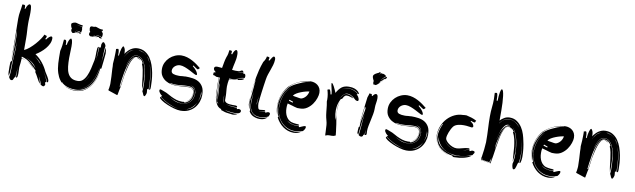

<svg xmlns="http://www.w3.org/2000/svg" viewBox="-51 -1616 7795 2357"><g transform="rotate(10 3847.0 -437.0)"><path d="M473 3Q466 -23 452 -51Q439 -79 422 -107Q438 -79 448 -50Q459 -21 463 6Q452 -6 442.5 -22.5Q433 -39 423 -57.5Q413 -76 402.5 -95Q392 -114 380 -131Q386 -137 389 -137Q348 -185 300 -226Q252 -267 188 -283V-266Q217 -260 250 -245Q221 -257 190 -261Q188 -232 186 -204.5Q184 -177 180 -151Q180 -135 181 -114.5Q182 -94 182 -74Q182 -18 167 -18Q165 -18 161 -20Q162 -36 162 -51V-148Q160 -117 159 -85.5Q158 -54 154 -24Q143 -17 139.5 -8.5Q136 0 133.5 7Q131 14 126.5 18.5Q122 23 110 23Q99 23 91.5 13.5Q84 4 77 -10L80 -20Q85 -49 86.5 -79.5Q88 -110 88 -141Q88 -198 90.5 -250Q93 -302 97 -356Q97 -381 96.5 -405Q96 -429 96 -452L86 -237Q81 -182 81 -125.5Q81 -69 71 -24Q66 -34 63.5 -44.5Q61 -55 61 -70Q61 -89 60.5 -104.5Q60 -120 60 -137Q60 -149 60.5 -163Q61 -177 62 -194L77 -214Q76 -228 76 -241V-269Q76 -321 78 -372.5Q80 -424 80 -477V-504Q80 -516 79 -527Q78 -538 77 -550.5Q76 -563 74 -578H71Q71 -561 71.5 -547Q72 -533 72.5 -519.5Q73 -506 73 -492V-462Q73 -340 64 -217Q66 -261 67 -303.5Q68 -346 68 -389Q68 -434 67 -476Q66 -518 65.5 -559.5Q65 -601 64 -644Q63 -687 63 -734Q63 -760 65 -781Q67 -802 70.5 -822.5Q74 -843 77.5 -865Q81 -887 84 -916L106 -915Q112 -915 116.5 -910.5Q121 -906 121 -891Q121 -886 120.5 -881Q120 -876 119 -869H129Q137 -899 149.5 -915.5Q162 -932 173 -932Q187 -932 192.5 -906.5Q198 -881 198 -833Q198 -814 197.5 -799Q197 -784 196 -769Q195 -754 194.5 -737.5Q194 -721 194 -700Q194 -674 195 -651Q196 -628 197.5 -606Q199 -584 200 -561.5Q201 -539 201 -514V-368Q232 -381 266 -410Q300 -439 330 -473Q360 -507 383 -541Q406 -575 415 -598Q418 -594 423 -593L433 -591Q438 -590 442 -587.5Q446 -585 446 -579Q446 -574 443.5 -566.5Q441 -559 434 -548L444 -541Q460 -563 476 -576.5Q492 -590 503 -590Q518 -590 518 -565Q518 -532 502.5 -499.5Q487 -467 463 -438.5Q439 -410 408.5 -385Q378 -360 348 -342Q402 -305 442 -254.5Q482 -204 505 -151Q511 -141 520 -127Q529 -113 538 -98Q547 -83 553.5 -68.5Q560 -54 560 -44Q560 -31 556 -29Q552 -27 547 -27Q533 -67 513 -100Q495 -131 477 -161Q494 -130 511 -100Q529 -67 540 -27Q535 -27 531 -26Q527 -25 524 -20Q525 -15 526 -11Q528 -2 531 3Q527 19 521 24.5Q515 30 508 30Q500 30 488.5 23.5Q477 17 473 13ZM314 -235Q349 -206 379 -170L370 -184Q348 -219 312 -243Q278 -266 243 -277Q280 -263 314 -235ZM435 -227Q418 -258 393 -278Q370 -297 345 -316Q367 -297 390 -275Q414 -252 435 -227ZM359 -157Q340 -179 313 -202.5Q286 -226 262 -239Q287 -227 312.5 -207.5Q338 -188 359 -157Z M1177 -590 1174 -572Q1169 -523 1168 -467Q1167 -412 1160 -356Q1168 -411 1173 -464Q1178 -519 1183 -572Q1188 -556 1191.5 -538Q1195 -520 1195 -500Q1190 -450 1186 -404Q1182 -358 1175 -308L1162 -305Q1157 -259 1141 -205Q1125 -151 1094.5 -105Q1064 -59 1016 -28.5Q968 2 901 2Q879 2 854.5 -1.5Q830 -5 807 -12.5Q784 -20 763 -32Q742 -44 727 -62L728 -60V-59L727 -58L724 -59Q730 -50 737 -43Q719 -59 704 -80Q679 -114 664 -161Q655 -189 650 -218Q645 -247 643 -279.5Q641 -312 640.5 -350Q640 -388 640 -434Q649 -470 654 -506Q659 -542 661 -578Q664 -578 668 -579Q672 -580 676 -580Q683 -580 688.5 -572Q694 -564 694 -538V-529Q694 -525 693 -520H705Q713 -562 724 -584Q735 -606 746 -606Q754 -606 760.5 -583.5Q767 -561 767 -513Q767 -478 765 -442Q763 -406 763 -368Q763 -309 768.5 -261Q774 -213 790 -179Q806 -145 835.5 -126.5Q865 -108 912 -108Q951 -108 977 -132Q1003 -156 1021 -196Q1039 -236 1051.5 -288.5Q1064 -341 1075 -398Q1077 -414 1078 -430Q1079 -446 1079 -463V-494Q1079 -523 1082 -543Q1085 -563 1099 -566Q1099 -515 1096 -465Q1094 -417 1088 -369Q1095 -416 1099 -463Q1103 -512 1105 -563Q1111 -559 1115 -559Q1119 -559 1123 -563V-599Q1128 -617 1133 -624.5Q1138 -632 1144 -632Q1150 -632 1156 -626Q1162 -620 1168 -611ZM764 -23Q788 -10 813.5 -2.5Q839 5 861.5 8Q884 11 898 11Q968 11 1017 -20Q1066 -51 1097.5 -97.5Q1129 -144 1146 -197Q1162 -247 1170 -289Q1163 -247 1148 -196Q1131 -142 1099.5 -95Q1068 -48 1020 -16Q972 16 904 16Q866 16 829 6Q792 -4 760 -25Q762 -24 764 -23ZM1147 -269Q1150 -286 1152 -302Q1154 -316 1156 -330Q1150 -286 1136 -237Q1122 -186 1097 -140.5Q1072 -95 1034 -60Q998 -27 950 -15Q992 -24 1025 -50Q1059 -77 1083 -113Q1107 -149 1122.5 -190Q1138 -231 1147 -269ZM1048 -199Q1037 -177 1023.5 -157Q1010 -137 993 -121Q1011 -136 1024.5 -156Q1038 -176 1048 -199ZM760 -25Q748 -33 737 -43Q748 -33 760 -25ZM1171 -296 1170 -289ZM1157 -335Q1156 -332 1156 -330Q1156 -332 1157 -335ZM1115 -742Q1117 -737 1118 -730.5Q1119 -724 1119 -718Q1119 -709 1117.5 -702Q1116 -695 1114 -687L1111 -689Q1106 -692 1097 -694.5Q1088 -697 1079 -699Q1070 -701 1062 -702Q1054 -703 1051 -703Q1046 -703 1042 -702.5Q1038 -702 1033 -702Q1053 -698 1072.5 -696.5Q1092 -695 1111 -681V-678Q1111 -675 1112 -673Q1113 -671 1113 -670L1112 -669Q1106 -671 1096.5 -672Q1087 -673 1081 -675L1077 -685Q1069 -683 1065 -683Q1055 -683 1045 -686.5Q1035 -690 1025 -690Q1020 -690 1014 -688Q1008 -686 1008 -680Q1013 -681 1017 -681H1027Q1037 -681 1046 -679Q1052 -678 1058 -677H1052H1040Q1022 -677 1009.5 -676Q997 -675 978 -675H972Q967 -681 963.5 -682Q960 -683 957.5 -684Q955 -685 954 -689Q953 -693 953 -705Q953 -711 953.5 -716Q954 -721 958 -721L961 -720V-731Q955 -737 952 -748Q949 -759 949 -770Q949 -787 956 -792.5Q963 -798 974 -798Q979 -798 984 -797.5Q989 -797 994 -797Q1002 -797 1006 -799.5Q1010 -802 1019 -802Q1022 -802 1031 -799Q1040 -796 1051 -792Q1062 -788 1073 -785Q1084 -782 1091 -782Q1094 -782 1097 -783Q1100 -784 1102 -784Q1109 -784 1110 -777.5Q1111 -771 1111 -764H1100H1093Q1100 -762 1104 -758Q1110 -753 1110 -742ZM858 -751Q859 -747 859 -740Q859 -731 857.5 -722.5Q856 -714 854 -706L852 -697L851 -699Q848 -703 837 -708Q826 -713 818 -713Q816 -713 811.5 -712.5Q807 -712 802 -712Q797 -712 792.5 -711.5Q788 -711 787 -711Q793 -710 802.5 -709.5Q812 -709 821.5 -706.5Q831 -704 839 -700.5Q847 -697 850 -690Q846 -679 845 -679L840 -682Q839 -683 836 -684L833 -696Q831 -694 826 -694Q824 -694 818 -694.5Q812 -695 805.5 -696Q799 -697 793.5 -697.5Q788 -698 785 -698Q778 -698 774 -693Q775 -691 775 -687Q782 -690 791 -690Q794 -690 799.5 -689.5Q805 -689 812 -688.5Q819 -688 824.5 -687Q830 -686 833 -685Q825 -687 820 -687Q814 -687 805 -686Q796 -685 786 -683L767 -680Q758 -679 752 -678H748Q745 -683 741.5 -685.5Q738 -688 735 -692Q732 -696 730.5 -701.5Q729 -707 729 -718Q729 -722 733 -722L732 -733Q725 -740 720.5 -755Q716 -770 716 -782Q716 -789 722.5 -794Q729 -799 737.5 -802.5Q746 -806 755 -807.5Q764 -809 769 -809Q771 -809 780.5 -806.5Q790 -804 802 -800.5Q814 -797 825.5 -794.5Q837 -792 843 -792Q845 -792 848 -792.5Q851 -793 853 -793Q858 -793 858 -782Q858 -780 857.5 -777.5Q857 -775 857 -773Q844 -776 822 -778.5Q800 -781 786 -787Q793 -783 802.5 -780.5Q812 -778 822 -776.5Q832 -775 841 -773Q850 -771 856 -768Q856 -764 855.5 -760Q855 -756 855 -752ZM1042 -778Q1050 -773 1058 -771L1062 -770Q1060 -771 1058 -771Q1051 -774 1042 -778ZM1065 -676Q1062 -676 1059 -677Q1062 -676 1065 -676Z M1305 -64Q1305 -69 1308 -76Q1311 -83 1311 -91Q1314 -115 1315 -125.5Q1316 -136 1316 -144Q1316 -186 1313.5 -234.5Q1311 -283 1308 -328Q1308 -342 1307.5 -361Q1307 -380 1305 -391Q1308 -426 1310 -460Q1312 -494 1312 -529V-554Q1312 -567 1311 -580Q1314 -577 1317 -577Q1321 -577 1325.5 -580Q1330 -583 1334 -583Q1341 -583 1345.5 -568Q1350 -553 1350 -502H1359Q1364 -558 1374.5 -591Q1385 -624 1396 -624Q1401 -624 1412 -602.5Q1423 -581 1423 -535L1434 -553Q1445 -566 1458.5 -580Q1472 -594 1489 -605Q1506 -616 1527 -623.5Q1548 -631 1575 -631Q1627 -631 1665.5 -607.5Q1704 -584 1730 -546.5Q1756 -509 1772.5 -461.5Q1789 -414 1798 -365.5Q1807 -317 1810 -272Q1813 -227 1813 -195Q1813 -166 1809.5 -160.5Q1806 -155 1797 -154Q1795 -231 1787 -311Q1779 -391 1749 -466Q1776 -387 1783.5 -310.5Q1791 -234 1791 -157Q1785 -160 1780 -160Q1776 -160 1773 -157Q1773 -149 1774 -140Q1775 -132 1775.5 -124Q1776 -116 1776 -109Q1770 -86 1764 -76Q1758 -66 1753 -66Q1747 -66 1743 -71.5Q1739 -77 1735.5 -85Q1732 -93 1728.5 -102.5Q1725 -112 1719 -121Q1721 -138 1722 -148.5Q1723 -159 1723 -166Q1723 -193 1722 -231Q1721 -269 1716.5 -310.5Q1712 -352 1702.5 -393.5Q1693 -435 1676.5 -467.5Q1660 -500 1635 -520.5Q1610 -541 1575 -541Q1551 -541 1532.5 -525Q1514 -509 1500.5 -484Q1487 -459 1477 -429.5Q1467 -400 1461 -373Q1470 -401 1479.5 -430Q1489 -459 1502.5 -483Q1516 -507 1534 -522.5Q1552 -538 1576 -538Q1607 -538 1629.5 -521Q1652 -504 1667.5 -477Q1683 -450 1692.5 -415.5Q1702 -381 1707 -345.5Q1712 -310 1713.5 -276.5Q1715 -243 1715 -219Q1715 -200 1714.5 -181Q1714 -162 1713 -142Q1704 -180 1699.5 -221.5Q1695 -263 1690 -303.5Q1685 -344 1677.5 -381.5Q1670 -419 1656 -451L1663 -461Q1653 -484 1640.5 -496.5Q1628 -509 1616 -515Q1604 -521 1594 -522Q1584 -523 1581 -523Q1556 -523 1536.5 -505Q1517 -487 1502.5 -456.5Q1488 -426 1477 -386Q1466 -346 1458 -302Q1450 -258 1444 -213.5Q1438 -169 1434 -130H1443Q1448 -164 1453.5 -205Q1459 -246 1465.5 -288.5Q1472 -331 1481 -371Q1490 -411 1502.5 -443Q1515 -475 1532 -495Q1548 -514 1571 -517Q1549 -512 1534 -489Q1518 -465 1506 -430Q1494 -395 1484.5 -353.5Q1475 -312 1467 -274L1447 -128Q1443 -114 1441 -103L1437 -82Q1435 -72 1433 -60.5Q1431 -49 1428 -34L1425 -22H1419L1318 -56Q1313 -57 1310.5 -59Q1308 -61 1305 -64ZM1479 -577Q1459 -560 1447.5 -540.5Q1436 -521 1426 -501V-500Q1440 -529 1465 -559Q1489 -587 1529 -601Q1516 -597 1504 -593Q1490 -588 1479 -577ZM1599 -610Q1594 -611 1585 -611Q1617 -603 1645 -593.5Q1673 -584 1698 -556Q1681 -579 1653.5 -592Q1626 -605 1599 -610ZM1626 -496Q1618 -502 1607.5 -505.5Q1597 -509 1582 -515L1581 -517Q1598 -516 1611 -509.5Q1624 -503 1636 -487ZM1700 -554Q1714 -537 1726 -515Q1738 -493 1747 -476Q1737 -499 1728 -518Q1719 -537 1700 -554Z M1996 -161Q2012 -156 2034.5 -143Q2057 -130 2085 -116Q2113 -102 2146.5 -91Q2180 -80 2218 -80H2229Q2235 -80 2243 -82L2254 -74Q2293 -86 2318 -119.5Q2343 -153 2343 -210Q2343 -251 2323.5 -266.5Q2304 -282 2252 -282Q2220 -282 2185.5 -277.5Q2151 -273 2113 -273Q2096 -273 2078 -274.5Q2060 -276 2041 -281V-275Q2081 -265 2120 -265Q2158 -265 2192.5 -269.5Q2227 -274 2259 -274Q2286 -274 2301.5 -268.5Q2317 -263 2325 -254Q2333 -245 2335.5 -232.5Q2338 -220 2338 -205Q2338 -158 2313 -125Q2289 -94 2256 -86Q2293 -99 2314 -131Q2336 -165 2336 -207Q2336 -237 2320.5 -253Q2305 -269 2267 -269Q2236 -269 2197 -265Q2158 -261 2114 -261Q2087 -261 2051.5 -268Q2016 -275 1984 -294Q1952 -313 1930 -346.5Q1908 -380 1908 -434Q1908 -477 1925.5 -513.5Q1943 -550 1972 -577.5Q2001 -605 2038.5 -621Q2076 -637 2116 -638Q2154 -638 2188.5 -627.5Q2223 -617 2254 -600.5Q2285 -584 2313 -564Q2341 -544 2365 -524L2345 -504Q2338 -504 2324 -512.5Q2310 -521 2281 -542L2275 -533Q2311 -504 2327.5 -479Q2344 -454 2344 -440Q2342 -432 2334 -432Q2326 -432 2302 -445Q2278 -458 2247.5 -474Q2217 -490 2183 -503Q2149 -516 2121 -516Q2105 -516 2089 -510Q2073 -504 2060 -493.5Q2047 -483 2038.5 -468Q2030 -453 2030 -435Q2030 -406 2057 -396Q2084 -386 2128 -386Q2137 -386 2147.5 -386.5Q2158 -387 2167 -389Q2190 -389 2197.5 -390.5Q2205 -392 2212 -392Q2255 -392 2298 -386Q2341 -380 2375 -360Q2409 -340 2430 -303Q2451 -266 2451 -204Q2451 -161 2436.5 -118.5Q2422 -76 2393 -42.5Q2364 -9 2321 11.5Q2278 32 2220 32Q2185 32 2137.5 18.5Q2090 5 2047.5 -13.5Q2005 -32 1975.5 -52Q1946 -72 1946 -86Q1946 -90 1951 -92Q2012 -47 2075 -18Q2137 9 2202 12Q2170 10 2138 1Q2105 -9 2072.5 -23.5Q2040 -38 2010.5 -56.5Q1981 -75 1954 -94L1969 -107Q1966 -108 1958 -114Q1950 -120 1942.5 -129Q1935 -138 1929 -148Q1923 -158 1923 -167Q1923 -177 1927 -180Q1931 -183 1936 -183Q1941 -183 1957 -176Q1973 -169 1996 -161ZM2217 -59Q2182 -59 2139.5 -73.5Q2097 -88 2059 -111Q2090 -90 2128 -73.5Q2166 -57 2216 -57Q2283 -57 2322.5 -98Q2362 -139 2362 -208V-218Q2357 -250 2340.5 -270.5Q2324 -291 2290 -293Q2311 -289 2324.5 -280Q2338 -271 2345.5 -258.5Q2353 -246 2356 -231Q2359 -216 2359 -200Q2355 -134 2317 -96.5Q2279 -59 2217 -59ZM2344 -20Q2369 -36 2384 -59Q2399 -82 2410 -107Q2389 -65 2352.5 -33Q2316 -1 2266 7Q2285 4 2305.5 -1.5Q2326 -7 2344 -20ZM2439 -208Q2439 -219 2435 -229Q2432 -237 2430 -246L2431 -233Q2432 -225 2432 -211Q2432 -184 2426 -159Q2420 -134 2411 -110Q2420 -132 2428.5 -156.5Q2437 -181 2439 -208ZM2430 -249Q2430 -248 2430 -246Q2430 -248 2430 -249ZM2255 -85Q2254 -85 2253 -85Q2254 -85 2255 -85Z M2928 -500Q2919 -500 2903.5 -497Q2888 -494 2872.5 -490Q2857 -486 2844.5 -482Q2832 -478 2829 -476Q2855 -480 2877 -485.5Q2899 -491 2925 -491Q2920 -482 2912 -477Q2904 -472 2894.5 -469.5Q2885 -467 2874 -465.5Q2863 -464 2851 -461L2844 -470Q2825 -463 2815 -461.5Q2805 -460 2794 -460Q2782 -460 2769.5 -460.5Q2757 -461 2742 -461Q2742 -456 2741 -453Q2764 -453 2780 -453.5Q2796 -454 2819 -457Q2797 -453 2780.5 -451Q2764 -449 2741 -449Q2737 -426 2734 -404Q2731 -382 2731 -361Q2731 -349 2732 -333Q2733 -317 2734.5 -300.5Q2736 -284 2737 -269.5Q2738 -255 2738 -248V-188Q2743 -168 2767 -158Q2791 -148 2836 -148H2868Q2885 -148 2891.5 -144.5Q2898 -141 2898 -135Q2898 -130 2890 -129.5Q2882 -129 2874 -129Q2845 -129 2813 -133Q2783 -137 2754 -142Q2783 -135 2815 -129Q2848 -124 2879 -124H2888Q2892 -124 2897 -125Q2897 -120 2897.5 -116Q2898 -112 2900 -107L2908 -109Q2911 -110 2915 -110.5Q2919 -111 2921 -113Q2953 -110 2953 -91Q2953 -80 2947 -73Q2941 -66 2932 -62Q2923 -58 2912 -56.5Q2901 -55 2891 -55Q2856 -55 2822.5 -59.5Q2789 -64 2757 -69Q2785 -59 2828 -53Q2871 -47 2915 -47Q2904 -40 2889 -36Q2874 -32 2858 -32L2786 -41Q2772 -43 2764.5 -45Q2757 -47 2750 -49.5Q2743 -52 2734.5 -55Q2726 -58 2711 -62V-73Q2685 -80 2669 -97Q2653 -114 2644 -134Q2635 -154 2632 -174.5Q2629 -195 2629 -211Q2629 -228 2629.5 -242.5Q2630 -257 2630 -272Q2630 -283 2629.5 -300Q2629 -317 2628 -336Q2627 -355 2626.5 -375Q2626 -395 2626 -413Q2626 -424 2626.5 -434Q2627 -444 2628 -452H2618Q2617 -445 2617 -436V-418Q2617 -389 2618 -360.5Q2619 -332 2619.5 -308Q2620 -284 2621 -266.5Q2622 -249 2622 -241V-201V-193Q2619 -220 2616 -270Q2613 -328 2613 -398V-416Q2613 -427 2613.5 -437Q2614 -447 2616 -452L2582 -454Q2571 -461 2560 -465Q2549 -469 2540 -469V-489Q2540 -495 2541.5 -499.5Q2543 -504 2551 -504Q2553 -504 2561 -502V-514Q2550 -520 2543 -530.5Q2536 -541 2536 -552Q2536 -578 2573 -578Q2587 -578 2602 -576Q2617 -574 2633 -573Q2637 -595 2640 -612.5Q2643 -630 2646 -646.5Q2649 -663 2653 -679.5Q2657 -696 2663 -714Q2672 -734 2677 -757.5Q2682 -781 2684 -804L2705 -803Q2710 -803 2713.5 -800Q2717 -797 2717 -786Q2717 -777 2714 -762L2726 -759Q2734 -786 2745.5 -803Q2757 -820 2768 -820Q2785 -820 2789 -777V-759Q2789 -733 2785.5 -710.5Q2782 -688 2777 -666Q2772 -644 2767 -621Q2762 -598 2758 -571Q2780 -568 2801 -568Q2811 -568 2821 -568.5Q2831 -569 2841 -569Q2851 -569 2862 -577Q2873 -585 2882 -585Q2890 -585 2894 -580Q2898 -575 2898 -569Q2880 -564 2862.5 -558.5Q2845 -553 2829 -548Q2845 -550 2863 -555.5Q2881 -561 2901 -566Q2901 -561 2901.5 -557Q2902 -553 2904 -548Q2906 -548 2909 -549Q2915 -551 2916 -551Q2926 -546 2929 -538.5Q2932 -531 2932 -522Q2932 -515 2930 -509.5Q2928 -504 2928 -500ZM2663 -131Q2649 -158 2648 -184Q2647 -210 2645 -233L2636 -385L2633 -367Q2633 -300 2637.5 -245.5Q2642 -191 2651 -161Q2651 -152 2650.5 -149Q2650 -146 2650 -144Q2650 -142 2652.5 -139Q2655 -136 2663 -131ZM2720 -185Q2718 -193 2718 -202V-251Q2717 -241 2716 -231.5Q2715 -222 2715 -212Q2715 -186 2718 -172Q2721 -160 2730 -152Q2725 -158 2723 -165Q2722 -173 2720 -185ZM2623 -186 2622 -193ZM2732 -151Q2731 -152 2730 -152Q2731 -152 2732 -151Z M3298 -85Q3292 -85 3286 -79Q3265 -71 3242.5 -65.5Q3220 -60 3196 -60Q3128 -60 3094 -99.5Q3060 -139 3060 -214Q3060 -250 3063 -286Q3066 -321 3067 -351Q3064 -320 3060 -289Q3055 -256 3055 -220Q3055 -202 3058.5 -174Q3062 -146 3076 -119.5Q3090 -93 3119 -73.5Q3148 -54 3199 -54Q3223 -54 3245.5 -59.5Q3268 -65 3289 -73Q3275 -56 3251.5 -46Q3228 -36 3196 -36Q3155 -36 3116.5 -53Q3078 -70 3058 -110L3064 -121Q3046 -153 3044 -178.5Q3042 -204 3040 -229L3057 -404Q3062 -449 3064 -494L3061 -496Q3053 -449 3048 -406Q3043 -364 3040 -323V-349Q3046 -395 3051 -439.5Q3056 -484 3064 -530Q3072 -576 3084.5 -626Q3097 -676 3118 -733Q3146 -771 3151 -808Q3154 -808 3157 -807Q3160 -806 3169 -806Q3175 -806 3179.5 -803.5Q3184 -801 3184 -793Q3184 -784 3178 -766Q3180 -766 3184 -764.5Q3188 -763 3190 -763Q3204 -787 3215.5 -804Q3227 -821 3238 -821Q3245 -821 3250.5 -812.5Q3256 -804 3256 -785Q3254 -749 3244.5 -717Q3235 -685 3224 -655Q3213 -625 3202.5 -594Q3192 -563 3187 -529Q3181 -490 3175 -449.5Q3169 -409 3164 -369Q3159 -329 3154.5 -292Q3150 -255 3148 -223Q3148 -194 3157 -163Q3162 -155 3166 -151.5Q3170 -148 3180 -148Q3192 -148 3206.5 -151Q3221 -154 3232 -154Q3239 -154 3242 -152Q3245 -150 3247 -145Q3233 -137 3217 -133Q3201 -129 3187 -129H3173Q3169 -129 3166 -129Q3177 -127 3194 -127Q3220 -127 3247 -139Q3247 -130 3253 -124Q3256 -125 3267 -131Q3278 -137 3286 -137Q3310 -137 3310 -117Q3310 -114 3308 -108Q3306 -102 3298 -85ZM3033 -219Q3033 -226 3033.5 -237Q3034 -248 3035 -259L3037 -282Q3038 -294 3039 -303Q3038 -288 3037.5 -265.5Q3037 -243 3037 -232V-192Q3037 -184 3037.5 -175Q3038 -166 3039 -158Q3035 -174 3034 -189.5Q3033 -205 3033 -219ZM3131 -223Q3131 -246 3134 -268Q3137 -290 3139 -313Q3134 -290 3131.5 -268Q3129 -246 3127 -223V-209Q3127 -202 3128 -194V-201Q3128 -206 3129 -212Q3130 -218 3131 -223ZM3039 -304Q3039 -306 3039 -307Q3040 -308 3040 -309Q3040 -305 3039 -304Z M3744 18Q3706 31 3686 32.5Q3666 34 3651 35Q3595 35 3550 14Q3505 -7 3473 -43Q3441 -79 3423.5 -127.5Q3406 -176 3406 -231Q3406 -263 3412 -297.5Q3418 -332 3430 -365.5Q3442 -399 3461 -428Q3479 -457 3504 -480Q3478 -459 3460 -430Q3441 -401 3428 -367.5Q3415 -334 3409 -298.5Q3403 -263 3403 -230Q3403 -188 3416.5 -140.5Q3430 -93 3460 -52.5Q3490 -12 3537.5 15Q3585 42 3653 42Q3685 42 3720 33Q3682 58 3635 58Q3597 58 3563.5 46.5Q3530 35 3501.5 14.5Q3473 -6 3450 -34Q3427 -62 3411 -94L3420 -102Q3403 -136 3395.5 -170Q3388 -204 3388 -239Q3388 -290 3402.5 -337Q3417 -384 3441 -426L3465 -459Q3471 -470 3482.5 -481Q3494 -492 3508 -502.5Q3522 -513 3537.5 -521.5Q3553 -530 3567 -537Q3603 -555 3639 -569.5Q3675 -584 3723 -591L3719 -594Q3627 -585 3563 -549.5Q3499 -514 3459 -463Q3419 -412 3401 -351.5Q3383 -291 3383 -233Q3383 -202 3388.5 -170.5Q3394 -139 3405 -108Q3380 -168 3380 -235Q3380 -301 3402 -366Q3424 -431 3471 -486Q3531 -541 3602 -570.5Q3673 -600 3739 -600Q3760 -600 3782 -593Q3804 -586 3822 -571.5Q3840 -557 3851.5 -534Q3863 -511 3863 -478Q3863 -451 3850 -412Q3837 -373 3811.5 -336.5Q3786 -300 3748 -274.5Q3710 -249 3660 -249H3627Q3590 -257 3559.5 -267.5Q3529 -278 3502 -284Q3498 -268 3497.5 -253.5Q3497 -239 3497 -225Q3497 -196 3503.5 -168.5Q3510 -141 3524 -118Q3538 -95 3559.5 -79.5Q3581 -64 3612 -60Q3631 -56 3645 -55.5Q3659 -55 3668.5 -54.5Q3678 -54 3682.5 -51.5Q3687 -49 3687 -42Q3677 -39 3666.5 -38Q3656 -37 3645 -37Q3610 -37 3582 -48.5Q3554 -60 3534 -75Q3557 -52 3589 -42.5Q3621 -33 3652 -33Q3669 -33 3687 -36Q3685 -30 3685 -29Q3685 -23 3690 -21Q3694 -22 3704 -26.5Q3714 -31 3724.5 -35.5Q3735 -40 3745 -43.5Q3755 -47 3759 -47Q3764 -47 3768 -45.5Q3772 -44 3772 -34Q3772 -24 3765 -10Q3758 4 3744 18ZM3606 -378 3628 -374Q3639 -372 3648 -372Q3658 -372 3671.5 -378.5Q3685 -385 3698.5 -397Q3712 -409 3722.5 -427Q3733 -445 3738 -468L3740 -474Q3726 -474 3698 -467Q3670 -460 3640 -448.5Q3610 -437 3584 -421.5Q3558 -406 3548 -388Q3563 -385 3577.5 -382.5Q3592 -380 3606 -378ZM3560 -304Q3562 -306 3562.5 -310Q3563 -314 3563 -316L3516 -333L3511 -319ZM3532 -77Q3525 -85 3518 -93Q3512 -100 3508 -107Q3517 -90 3532 -77Z M4126 11Q4116 13 4104 13H4075Q4049 13 4038.5 19Q4028 25 4026 25L4022 7V-11L4017 -105Q4015 -132 4006 -163Q3997 -194 3992 -226Q3989 -247 3987 -266L3983 -305Q3981 -325 3978.5 -346Q3976 -367 3971 -391Q3971 -397 3971.5 -403Q3972 -409 3972 -415Q3972 -446 3967 -476Q3962 -506 3953 -535Q3960 -538 3966 -540.5Q3972 -543 3977 -543Q3982 -543 3988 -531.5Q3994 -520 4001 -484Q4003 -484 4007 -485.5Q4011 -487 4013 -487Q4012 -504 4008 -523.5Q4004 -543 4000 -561Q3996 -579 3992.5 -593.5Q3989 -608 3989 -617Q3989 -619 3989.5 -622Q3990 -625 3994 -625Q3999 -625 4007 -614Q4015 -603 4024 -586Q4033 -569 4041.5 -549.5Q4050 -530 4057 -513Q4084 -564 4118.5 -590.5Q4153 -617 4209 -617Q4250 -617 4276 -607.5Q4302 -598 4316.5 -586.5Q4331 -575 4336 -565L4342 -555Q4342 -549 4336 -547Q4310 -572 4277 -585Q4244 -598 4209 -598Q4175 -598 4158 -589Q4142 -581 4124 -569Q4143 -581 4159 -588Q4176 -595 4208 -595Q4243 -595 4275 -581.5Q4307 -568 4330 -547Q4325 -545 4321.5 -542.5Q4318 -540 4318 -535Q4323 -535 4329 -528.5Q4335 -522 4340 -513Q4345 -504 4348.5 -494.5Q4352 -485 4352 -479Q4352 -462 4339 -462Q4329 -462 4315 -469Q4312 -470 4302.5 -480Q4293 -490 4279 -500.5Q4265 -511 4247 -520Q4229 -529 4207 -529Q4189 -529 4175.5 -521.5Q4162 -514 4151 -501.5Q4140 -489 4131 -473L4118 -449Q4133 -476 4151 -498Q4171 -524 4201 -524Q4227 -524 4249 -512.5Q4271 -501 4285 -484Q4268 -491 4245 -498Q4222 -505 4201 -505Q4190 -505 4182 -500Q4174 -495 4168.5 -487.5Q4163 -480 4158.5 -471Q4154 -462 4149 -454L4136 -452Q4119 -423 4108.5 -384.5Q4098 -346 4098 -304Q4098 -279 4100.5 -259Q4103 -239 4108 -218L4120 -187L4118 -216Q4116 -250 4114 -276.5Q4112 -303 4112 -335Q4114 -364 4120 -390Q4125 -412 4135 -431Q4123 -407 4119 -376Q4114 -342 4114 -304Q4114 -274 4117 -247Q4120 -220 4124.5 -193Q4129 -166 4134 -137.5Q4139 -109 4142 -75L4145 -56L4151 1ZM4138 -436 4135 -431Z M4428 -52Q4432 -80 4435.5 -117.5Q4439 -155 4442 -193Q4445 -231 4448 -267.5Q4451 -304 4454 -331Q4449 -304 4445 -269Q4441 -234 4437 -197Q4433 -160 4429 -123.5Q4425 -87 4422 -58Q4407 -68 4407 -85Q4407 -105 4408 -118.5Q4409 -132 4411 -150L4422 -160Q4421 -165 4421 -169V-179Q4421 -202 4426 -231.5Q4431 -261 4437.5 -291.5Q4444 -322 4449 -350.5Q4454 -379 4454 -400L4442 -403Q4440 -379 4436 -348.5Q4432 -318 4427.5 -285.5Q4423 -253 4419 -221Q4417 -204 4415 -189Q4417 -217 4420 -249Q4425 -295 4430.5 -340.5Q4436 -386 4441 -430Q4446 -474 4451 -511Q4451 -526 4458.5 -543.5Q4466 -561 4469 -580Q4475 -578 4479 -578H4486Q4496 -578 4499 -573.5Q4502 -569 4502 -561V-556L4511 -553Q4519 -568 4530 -577Q4541 -586 4552 -586Q4576 -586 4576 -535Q4576 -508 4570.5 -477.5Q4565 -447 4565 -418V-405Q4565 -373 4558 -335.5Q4551 -298 4542.5 -259.5Q4534 -221 4527 -185Q4520 -149 4520 -119Q4520 -112 4521 -104Q4522 -96 4522 -89Q4522 -74 4516.5 -70.5Q4511 -67 4503 -67Q4503 -80 4502 -99Q4501 -118 4501 -133Q4499 -122 4499 -103Q4499 -84 4497 -67H4482V-55Q4473 -39 4458 -39Q4451 -39 4442 -43Q4433 -47 4428 -52ZM4634 -820Q4617 -810 4603 -794Q4589 -778 4574 -763Q4583 -769 4590 -776Q4597 -783 4604.5 -790Q4612 -797 4620.5 -804Q4629 -811 4640 -817Q4643 -813 4645.5 -810Q4648 -807 4648 -804L4625 -781Q4625 -783 4621.5 -785Q4618 -787 4616 -787Q4613 -777 4606 -771Q4599 -765 4592 -760Q4585 -755 4578 -749Q4571 -743 4568 -733V-731Q4568 -730 4571 -730L4621 -777L4602 -758Q4588 -744 4572.5 -729.5Q4557 -715 4543.5 -704Q4530 -693 4527 -693L4526 -694Q4519 -696 4511.5 -696Q4504 -696 4496 -697Q4496 -705 4493.5 -714Q4491 -723 4491 -728Q4491 -733 4496 -733Q4496 -736 4492.5 -742.5Q4489 -749 4485 -757.5Q4481 -766 4477.5 -775.5Q4474 -785 4474 -795Q4474 -805 4482.5 -814.5Q4491 -824 4502.5 -831Q4514 -838 4525 -843Q4536 -848 4541 -850Q4545 -850 4544 -854.5Q4543 -859 4547 -859L4565 -853Q4563 -848 4552.5 -836.5Q4542 -825 4537 -820Q4544 -825 4553.5 -835Q4563 -845 4568 -850Q4573 -848 4577 -846Q4581 -844 4583 -844L4586 -847Q4593 -847 4601.5 -844Q4610 -841 4617 -837Q4624 -833 4629 -828Q4634 -823 4634 -820ZM4413 -165Q4414 -176 4415 -187Q4414 -175 4413 -165Z M4811 -161Q4827 -156 4849.5 -143Q4872 -130 4900 -116Q4928 -102 4961.5 -91Q4995 -80 5033 -80H5044Q5050 -80 5058 -82L5069 -74Q5108 -86 5133 -119.5Q5158 -153 5158 -210Q5158 -251 5138.5 -266.5Q5119 -282 5067 -282Q5035 -282 5000.5 -277.5Q4966 -273 4928 -273Q4911 -273 4893 -274.5Q4875 -276 4856 -281V-275Q4896 -265 4935 -265Q4973 -265 5007.5 -269.5Q5042 -274 5074 -274Q5101 -274 5116.5 -268.5Q5132 -263 5140 -254Q5148 -245 5150.5 -232.5Q5153 -220 5153 -205Q5153 -158 5128 -125Q5104 -94 5071 -86Q5108 -99 5129 -131Q5151 -165 5151 -207Q5151 -237 5135.5 -253Q5120 -269 5082 -269Q5051 -269 5012 -265Q4973 -261 4929 -261Q4902 -261 4866.5 -268Q4831 -275 4799 -294Q4767 -313 4745 -346.5Q4723 -380 4723 -434Q4723 -477 4740.5 -513.5Q4758 -550 4787 -577.5Q4816 -605 4853.5 -621Q4891 -637 4931 -638Q4969 -638 5003.5 -627.5Q5038 -617 5069 -600.5Q5100 -584 5128 -564Q5156 -544 5180 -524L5160 -504Q5153 -504 5139 -512.5Q5125 -521 5096 -542L5090 -533Q5126 -504 5142.5 -479Q5159 -454 5159 -440Q5157 -432 5149 -432Q5141 -432 5117 -445Q5093 -458 5062.5 -474Q5032 -490 4998 -503Q4964 -516 4936 -516Q4920 -516 4904 -510Q4888 -504 4875 -493.5Q4862 -483 4853.5 -468Q4845 -453 4845 -435Q4845 -406 4872 -396Q4899 -386 4943 -386Q4952 -386 4962.5 -386.5Q4973 -387 4982 -389Q5005 -389 5012.5 -390.5Q5020 -392 5027 -392Q5070 -392 5113 -386Q5156 -380 5190 -360Q5224 -340 5245 -303Q5266 -266 5266 -204Q5266 -161 5251.5 -118.5Q5237 -76 5208 -42.5Q5179 -9 5136 11.5Q5093 32 5035 32Q5000 32 4952.5 18.5Q4905 5 4862.5 -13.5Q4820 -32 4790.5 -52Q4761 -72 4761 -86Q4761 -90 4766 -92Q4827 -47 4890 -18Q4952 9 5017 12Q4985 10 4953 1Q4920 -9 4887.5 -23.5Q4855 -38 4825.5 -56.5Q4796 -75 4769 -94L4784 -107Q4781 -108 4773 -114Q4765 -120 4757.5 -129Q4750 -138 4744 -148Q4738 -158 4738 -167Q4738 -177 4742 -180Q4746 -183 4751 -183Q4756 -183 4772 -176Q4788 -169 4811 -161ZM5032 -59Q4997 -59 4954.5 -73.5Q4912 -88 4874 -111Q4905 -90 4943 -73.5Q4981 -57 5031 -57Q5098 -57 5137.5 -98Q5177 -139 5177 -208V-218Q5172 -250 5155.5 -270.5Q5139 -291 5105 -293Q5126 -289 5139.5 -280Q5153 -271 5160.5 -258.5Q5168 -246 5171 -231Q5174 -216 5174 -200Q5170 -134 5132 -96.5Q5094 -59 5032 -59ZM5159 -20Q5184 -36 5199 -59Q5214 -82 5225 -107Q5204 -65 5167.5 -33Q5131 -1 5081 7Q5100 4 5120.5 -1.5Q5141 -7 5159 -20ZM5254 -208Q5254 -219 5250 -229Q5247 -237 5245 -246L5246 -233Q5247 -225 5247 -211Q5247 -184 5241 -159Q5235 -134 5226 -110Q5235 -132 5243.5 -156.5Q5252 -181 5254 -208ZM5245 -249Q5245 -248 5245 -246Q5245 -248 5245 -249ZM5070 -85Q5069 -85 5068 -85Q5069 -85 5070 -85Z M5846 -53Q5802 -35 5755.5 -25Q5709 -15 5661 -15Q5617 -15 5575 -25Q5533 -35 5498 -57Q5463 -79 5436.5 -114.5Q5410 -150 5396 -200Q5399 -156 5420 -124.5Q5441 -93 5472.5 -70.5Q5504 -48 5542 -34Q5580 -20 5615 -11Q5620 -10 5629 -10Q5688 -10 5736 -20Q5784 -30 5834 -41Q5818 -28 5795.5 -18.5Q5773 -9 5746.5 -2.5Q5720 4 5691 7.5Q5662 11 5633 11H5622Q5617 11 5612 10L5605 -3Q5569 -7 5530 -21Q5491 -35 5458.5 -60.5Q5426 -86 5404.5 -123Q5383 -160 5383 -209Q5383 -250 5394 -289Q5405 -328 5423 -365Q5422 -364 5420 -364Q5417 -364 5417 -368Q5399 -332 5386.5 -293.5Q5374 -255 5374 -210Q5374 -162 5396 -125Q5418 -88 5448.5 -62.5Q5479 -37 5511 -21Q5540 -7 5559 -1Q5528 -10 5496 -27Q5462 -45 5434.5 -72.5Q5407 -100 5389 -136.5Q5371 -173 5371 -217Q5371 -280 5394 -335Q5417 -390 5455 -430.5Q5493 -471 5542.5 -494.5Q5592 -518 5645 -518Q5654 -520 5667.5 -520.5Q5681 -521 5690 -521Q5722 -514 5754.5 -504Q5787 -494 5819 -476Q5815 -474 5813.5 -470.5Q5812 -467 5811 -462.5Q5810 -458 5807.5 -455Q5805 -452 5799 -452Q5794 -452 5784 -455Q5774 -458 5756 -464Q5753 -461 5753 -455Q5777 -443 5786 -427.5Q5795 -412 5795 -398Q5795 -391 5780 -386Q5767 -386 5739.5 -391Q5712 -396 5678 -396Q5663 -396 5645 -394.5Q5627 -393 5609 -388.5Q5591 -384 5575 -375.5Q5559 -367 5549 -353Q5537 -337 5527 -317Q5517 -297 5509 -276.5Q5501 -256 5496.5 -237Q5492 -218 5492 -203Q5492 -189 5505 -171.5Q5518 -154 5538.5 -138.5Q5559 -123 5585.5 -112Q5612 -101 5639 -101Q5652 -101 5670.5 -105Q5689 -109 5708.5 -114.5Q5728 -120 5747 -124Q5766 -128 5779 -128Q5791 -128 5794.5 -125.5Q5798 -123 5798 -116Q5775 -108 5750 -100Q5734 -95 5719 -90L5750 -98Q5774 -105 5798 -113Q5798 -108 5798.5 -104Q5799 -100 5804 -95L5814 -99Q5822 -102 5831 -107Q5851 -107 5858.5 -103Q5866 -99 5866 -91Q5866 -86 5864.5 -82.5Q5863 -79 5860.5 -75.5Q5858 -72 5854 -67Q5850 -62 5846 -53ZM5483 -173Q5491 -155 5507 -138.5Q5523 -122 5543.5 -109.5Q5564 -97 5587 -89Q5609 -81 5631 -80Q5611 -82 5589 -90Q5566 -98 5545.5 -110.5Q5525 -123 5508.5 -139Q5492 -155 5483 -173ZM5713 -89Q5716 -90 5719 -90Q5716 -90 5713 -89ZM5563 0Q5561 0 5559 -1Q5561 0 5563 0Z M6085 -13Q6082 -5 6082 -1Q6082 2 6084 8L5965 -11V-15Q5958 -15 5958 -27Q5958 -35 5960 -43Q5962 -51 5963 -56Q5971 -104 5975.5 -147Q5980 -190 5983 -238Q5983 -332 5978.5 -408.5Q5974 -485 5974 -559Q5974 -622 5980 -672Q5986 -722 5986 -776Q5986 -814 5983 -853L6006 -857Q6009 -857 6012 -853.5Q6015 -850 6017 -839.5Q6019 -829 6020.5 -810.5Q6022 -792 6022 -763H6034Q6036 -831 6043.5 -871Q6051 -911 6062 -911Q6072 -911 6079 -889.5Q6086 -868 6090.5 -832Q6095 -796 6097.5 -750Q6100 -704 6100 -655V-529Q6120 -551 6150.5 -569Q6181 -587 6218 -587Q6272 -587 6309.5 -560.5Q6347 -534 6372 -495.5Q6397 -457 6410.5 -413.5Q6424 -370 6430 -337Q6435 -317 6439.5 -292Q6444 -267 6447 -241Q6450 -215 6451.5 -189Q6453 -163 6453 -141Q6453 -138 6452.5 -124.5Q6452 -111 6450 -96Q6448 -81 6444 -69Q6440 -57 6433 -57Q6431 -57 6430 -58Q6432 -81 6433 -103Q6434 -125 6434 -148Q6434 -201 6427 -253Q6421 -301 6409 -350Q6419 -306 6424 -263Q6430 -217 6430 -171Q6430 -116 6424 -64Q6414 -60 6409.5 -45Q6405 -30 6401 -13Q6397 4 6390.5 17.5Q6384 31 6370 31Q6365 31 6361.5 24.5Q6358 18 6355 8.5Q6352 -1 6350.5 -12.5Q6349 -24 6349 -34Q6349 -41 6351 -46Q6353 -51 6355 -58Q6359 -82 6360.5 -106.5Q6362 -131 6362 -157Q6362 -187 6359 -224Q6356 -261 6349 -299Q6342 -337 6331 -372.5Q6320 -408 6303.5 -435.5Q6287 -463 6265 -479.5Q6243 -496 6215 -496Q6193 -496 6175.5 -477.5Q6158 -459 6144.5 -430.5Q6131 -402 6121.5 -367.5Q6112 -333 6105 -302V-297Q6111 -328 6120.5 -360Q6130 -392 6144.5 -419.5Q6159 -447 6179 -467Q6199 -487 6226 -493Q6250 -493 6269 -476Q6288 -459 6302.5 -431.5Q6317 -404 6327.5 -369.5Q6338 -335 6344.5 -301Q6351 -267 6354 -236.5Q6357 -206 6357 -186Q6357 -154 6354 -122.5Q6351 -91 6346 -61Q6341 -104 6339 -151Q6337 -198 6332 -244Q6327 -290 6317 -334.5Q6307 -379 6286 -418L6295 -421Q6286 -438 6278.5 -446Q6271 -454 6264.5 -458Q6258 -462 6250 -465.5Q6242 -469 6232 -478H6217Q6183 -478 6156 -414Q6129 -350 6106 -234L6103 -171Q6109 -212 6118.5 -264.5Q6128 -317 6141.5 -363.5Q6155 -410 6173.5 -441.5Q6192 -473 6217 -473Q6228 -473 6243 -466Q6258 -459 6274 -438Q6260 -454 6246 -462Q6232 -470 6221 -470L6214 -469Q6194 -469 6179 -444Q6164 -419 6151.5 -379.5Q6139 -340 6130 -289.5Q6121 -239 6113 -188.5Q6105 -138 6098.5 -91.5Q6092 -45 6085 -13ZM6065 3Q6071 1 6072.5 -3Q6074 -7 6076 -7L6083 -60L6067 -10L6064 -4Q6047 -5 6031 -8Q6017 -10 6001.5 -12.5Q5986 -15 5974 -17Q5971 -26 5971 -30Q5971 -31 5971.5 -32Q5972 -33 5972 -34L5965 -35Q5967 -19 5968.5 -16.5Q5970 -14 5973 -12ZM6307 -535Q6287 -549 6264 -557.5Q6241 -566 6216 -566Q6176 -566 6147 -544.5Q6118 -523 6100 -497V-494Q6109 -507 6120.5 -519.5Q6132 -532 6146 -541.5Q6160 -551 6178 -557Q6196 -563 6219 -563Q6264 -563 6299.5 -537Q6335 -511 6361 -473Q6350 -490 6337.5 -506Q6325 -522 6307 -535ZM6407 -357 6409 -350Z M6917 18Q6879 31 6859 32.5Q6839 34 6824 35Q6768 35 6723 14Q6678 -7 6646 -43Q6614 -79 6596.5 -127.5Q6579 -176 6579 -231Q6579 -263 6585 -297.5Q6591 -332 6603 -365.5Q6615 -399 6634 -428Q6652 -457 6677 -480Q6651 -459 6633 -430Q6614 -401 6601 -367.5Q6588 -334 6582 -298.5Q6576 -263 6576 -230Q6576 -188 6589.5 -140.5Q6603 -93 6633 -52.5Q6663 -12 6710.5 15Q6758 42 6826 42Q6858 42 6893 33Q6855 58 6808 58Q6770 58 6736.5 46.5Q6703 35 6674.5 14.5Q6646 -6 6623 -34Q6600 -62 6584 -94L6593 -102Q6576 -136 6568.5 -170Q6561 -204 6561 -239Q6561 -290 6575.5 -337Q6590 -384 6614 -426L6638 -459Q6644 -470 6655.5 -481Q6667 -492 6681 -502.5Q6695 -513 6710.5 -521.5Q6726 -530 6740 -537Q6776 -555 6812 -569.5Q6848 -584 6896 -591L6892 -594Q6800 -585 6736 -549.5Q6672 -514 6632 -463Q6592 -412 6574 -351.5Q6556 -291 6556 -233Q6556 -202 6561.5 -170.5Q6567 -139 6578 -108Q6553 -168 6553 -235Q6553 -301 6575 -366Q6597 -431 6644 -486Q6704 -541 6775 -570.5Q6846 -600 6912 -600Q6933 -600 6955 -593Q6977 -586 6995 -571.5Q7013 -557 7024.5 -534Q7036 -511 7036 -478Q7036 -451 7023 -412Q7010 -373 6984.5 -336.5Q6959 -300 6921 -274.5Q6883 -249 6833 -249H6800Q6763 -257 6732.5 -267.5Q6702 -278 6675 -284Q6671 -268 6670.5 -253.5Q6670 -239 6670 -225Q6670 -196 6676.5 -168.5Q6683 -141 6697 -118Q6711 -95 6732.5 -79.5Q6754 -64 6785 -60Q6804 -56 6818 -55.5Q6832 -55 6841.5 -54.5Q6851 -54 6855.5 -51.5Q6860 -49 6860 -42Q6850 -39 6839.5 -38Q6829 -37 6818 -37Q6783 -37 6755 -48.5Q6727 -60 6707 -75Q6730 -52 6762 -42.5Q6794 -33 6825 -33Q6842 -33 6860 -36Q6858 -30 6858 -29Q6858 -23 6863 -21Q6867 -22 6877 -26.5Q6887 -31 6897.5 -35.5Q6908 -40 6918 -43.5Q6928 -47 6932 -47Q6937 -47 6941 -45.5Q6945 -44 6945 -34Q6945 -24 6938 -10Q6931 4 6917 18ZM6779 -378 6801 -374Q6812 -372 6821 -372Q6831 -372 6844.5 -378.5Q6858 -385 6871.5 -397Q6885 -409 6895.5 -427Q6906 -445 6911 -468L6913 -474Q6899 -474 6871 -467Q6843 -460 6813 -448.5Q6783 -437 6757 -421.5Q6731 -406 6721 -388Q6736 -385 6750.5 -382.5Q6765 -380 6779 -378ZM6733 -304Q6735 -306 6735.5 -310Q6736 -314 6736 -316L6689 -333L6684 -319ZM6705 -77Q6698 -85 6691 -93Q6685 -100 6681 -107Q6690 -90 6705 -77Z M7136 -64Q7136 -69 7139 -76Q7142 -83 7142 -91Q7145 -115 7146 -125.5Q7147 -136 7147 -144Q7147 -186 7144.5 -234.5Q7142 -283 7139 -328Q7139 -342 7138.5 -361Q7138 -380 7136 -391Q7139 -426 7141 -460Q7143 -494 7143 -529V-554Q7143 -567 7142 -580Q7145 -577 7148 -577Q7152 -577 7156.5 -580Q7161 -583 7165 -583Q7172 -583 7176.5 -568Q7181 -553 7181 -502H7190Q7195 -558 7205.5 -591Q7216 -624 7227 -624Q7232 -624 7243 -602.5Q7254 -581 7254 -535L7265 -553Q7276 -566 7289.5 -580Q7303 -594 7320 -605Q7337 -616 7358 -623.5Q7379 -631 7406 -631Q7458 -631 7496.5 -607.5Q7535 -584 7561 -546.5Q7587 -509 7603.5 -461.5Q7620 -414 7629 -365.5Q7638 -317 7641 -272Q7644 -227 7644 -195Q7644 -166 7640.5 -160.5Q7637 -155 7628 -154Q7626 -231 7618 -311Q7610 -391 7580 -466Q7607 -387 7614.5 -310.5Q7622 -234 7622 -157Q7616 -160 7611 -160Q7607 -160 7604 -157Q7604 -149 7605 -140Q7606 -132 7606.5 -124Q7607 -116 7607 -109Q7601 -86 7595 -76Q7589 -66 7584 -66Q7578 -66 7574 -71.5Q7570 -77 7566.5 -85Q7563 -93 7559.5 -102.5Q7556 -112 7550 -121Q7552 -138 7553 -148.5Q7554 -159 7554 -166Q7554 -193 7553 -231Q7552 -269 7547.5 -310.5Q7543 -352 7533.5 -393.5Q7524 -435 7507.5 -467.5Q7491 -500 7466 -520.5Q7441 -541 7406 -541Q7382 -541 7363.5 -525Q7345 -509 7331.5 -484Q7318 -459 7308 -429.5Q7298 -400 7292 -373Q7301 -401 7310.5 -430Q7320 -459 7333.5 -483Q7347 -507 7365 -522.5Q7383 -538 7407 -538Q7438 -538 7460.5 -521Q7483 -504 7498.5 -477Q7514 -450 7523.5 -415.5Q7533 -381 7538 -345.5Q7543 -310 7544.5 -276.5Q7546 -243 7546 -219Q7546 -200 7545.5 -181Q7545 -162 7544 -142Q7535 -180 7530.5 -221.5Q7526 -263 7521 -303.5Q7516 -344 7508.5 -381.5Q7501 -419 7487 -451L7494 -461Q7484 -484 7471.5 -496.5Q7459 -509 7447 -515Q7435 -521 7425 -522Q7415 -523 7412 -523Q7387 -523 7367.5 -505Q7348 -487 7333.5 -456.5Q7319 -426 7308 -386Q7297 -346 7289 -302Q7281 -258 7275 -213.5Q7269 -169 7265 -130H7274Q7279 -164 7284.5 -205Q7290 -246 7296.5 -288.5Q7303 -331 7312 -371Q7321 -411 7333.5 -443Q7346 -475 7363 -495Q7379 -514 7402 -517Q7380 -512 7365 -489Q7349 -465 7337 -430Q7325 -395 7315.5 -353.5Q7306 -312 7298 -274L7278 -128Q7274 -114 7272 -103L7268 -82Q7266 -72 7264 -60.5Q7262 -49 7259 -34L7256 -22H7250L7149 -56Q7144 -57 7141.5 -59Q7139 -61 7136 -64ZM7310 -577Q7290 -560 7278.5 -540.5Q7267 -521 7257 -501V-500Q7271 -529 7296 -559Q7320 -587 7360 -601Q7347 -597 7335 -593Q7321 -588 7310 -577ZM7430 -610Q7425 -611 7416 -611Q7448 -603 7476 -593.5Q7504 -584 7529 -556Q7512 -579 7484.5 -592Q7457 -605 7430 -610ZM7457 -496Q7449 -502 7438.5 -505.5Q7428 -509 7413 -515L7412 -517Q7429 -516 7442 -509.5Q7455 -503 7467 -487ZM7531 -554Q7545 -537 7557 -515Q7569 -493 7578 -476Q7568 -499 7559 -518Q7550 -537 7531 -554Z"/></g></svg>

Font: Finger Paint
Style: Regular
Weight: 400
Designer: Ralph du Carrois
Foundry: Ralph du Carrois
Version: Version 1.001